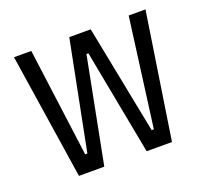

<svg xmlns="http://www.w3.org/2000/svg" viewBox="-96 -629 792 741"><g transform="rotate(-20 300.0 -258.0)"><path d="M30 -516H101L160 -70H169L257 -516H345L433 -70H442L501 -516H570L491 0H387L305 -432H297L213 0H109Z"/></g></svg>

Font: IBM Plox Mono
Style: Regular
Weight: 400
Monospace: yes
Designer: Mike Abbink, Paul van der Laan, Pieter van Rosmalen
Foundry: Bold Monday
Version: Version 2.1